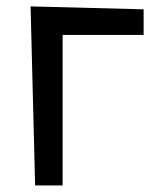

<svg xmlns="http://www.w3.org/2000/svg" viewBox="-20 -565 500 585"><path d="M73.2 -545.5 87 0H170.8V-458.5H417.6V-536.6Z"/></svg>

Font: Inter 465
Style: Regular
Weight: 400
Designer: Rasmus Andersson
Foundry: rsms
Version: Version 3.019;Glyphs 3.1.2 (3151)